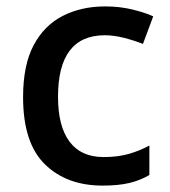

<svg xmlns="http://www.w3.org/2000/svg" viewBox="-20 -569 530 599"><path d="M300 10Q188 10 120 -56.5Q52 -123 52 -266Q52 -366 85 -428Q118 -490 176 -519.5Q234 -549 308 -549Q353 -549 392.5 -539.5Q432 -530 458 -518L426 -432Q398 -443 366.5 -451Q335 -459 307 -459Q161 -459 161 -267Q161 -175 197 -127Q233 -79 303 -79Q348 -79 382.5 -89Q417 -99 446 -115V-23Q417 -6 383 2Q349 10 300 10Z"/></svg>

Font: Noto Sans Gurmukhi Medium
Style: Regular
Weight: 500
Designer: Jelle Bosma - Monotype Design Team
Foundry: Monotype Imaging Inc.
Version: Version 2.004; ttfautohint (v1.8.4.7-5d5b)